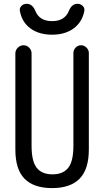

<svg xmlns="http://www.w3.org/2000/svg" viewBox="-20 -965 540 995"><path d="M336.9 -908.2Q351.6 -945.3 381.8 -945.3Q397.5 -945.3 408.7 -934.1Q419.9 -922.9 417 -908.2Q406.2 -850.6 361.8 -817.9Q317.4 -785.2 250 -785.2Q182.6 -785.2 138.2 -817.4Q93.8 -849.6 83 -908.2Q80.1 -922.9 90.8 -934.1Q101.6 -945.3 118.2 -945.3Q148.4 -945.3 163.1 -908.2Q184.6 -855.5 250 -855.5Q315.4 -855.5 336.9 -908.2ZM59.6 -190.4V-688.5Q59.6 -705.1 72.3 -717.8Q85 -730.5 102.1 -730.5Q119.1 -730.5 131.3 -717.8Q143.6 -705.1 143.6 -688.5V-210Q143.6 -128.9 170.4 -95.2Q197.3 -61.5 252 -61.5Q306.6 -61.5 333.5 -95.2Q360.4 -128.9 360.4 -210V-690.4Q360.4 -706.1 372.1 -718.3Q383.8 -730.5 399.9 -730.5Q416 -730.5 428.2 -718.3Q440.4 -706.1 440.4 -690.4V-190.4Q440.4 -87.9 392.6 -39.1Q344.7 9.8 250 9.8Q155.3 9.8 107.4 -38.6Q59.6 -86.9 59.6 -190.4Z"/></svg>

Font: Rounded-X Mgen+ 1m regular
Style: Regular
Weight: 400
Designer: [Source Han Sans]
Ryoko NISHIZUKA  (kana & ideographs); Paul D. Hunt (Latin, Greek & Cyrillic); Wenlong ZHANG  (bopomofo
Version: Version 1.059.20150602